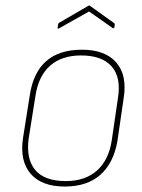

<svg xmlns="http://www.w3.org/2000/svg" viewBox="-20 -672 520 703"><path d="M217 11Q133 11 92.5 -35.5Q52 -82 64 -165L89 -323Q114 -490 280 -490Q365 -490 405.5 -443.5Q446 -397 433 -314L410 -156Q396 -75 347.5 -32Q299 11 217 11ZM221 -9Q292 -9 335 -47.5Q378 -86 389 -157L412 -314Q424 -389 388.5 -429Q353 -469 277 -469Q206 -469 163.5 -431.5Q121 -394 110 -322L85 -165Q75 -90 109 -49.5Q143 -9 221 -9ZM196 -568Q194 -567 192 -567Q190 -567 191 -570L193 -583Q194 -588 199 -590L304 -651Q307 -653 309 -651L397 -588Q401 -585 400 -581L399 -572Q397 -567 393 -569L306 -630Z"/></svg>

Font: Sofia Sans Semi Condensed Thin
Style: Italic
Weight: 250
Italic angle: -9°
Version: Version 4.100